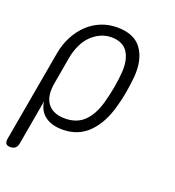

<svg xmlns="http://www.w3.org/2000/svg" viewBox="-136 -666 870 953"><g transform="rotate(20 299.0 -190.0)"><path d="M24 180Q8 180 2 172Q-4 164 -2 148L84 -339Q93 -388 114.5 -428.5Q136 -469 167 -498.5Q198 -528 237.5 -544Q277 -560 322 -560Q412 -560 451.5 -505Q491 -450 484 -359Q480 -318 473 -275.5Q466 -233 454 -192Q429 -99 375 -44.5Q321 10 238 10Q179 10 144.5 -17Q110 -44 105 -91L63 148Q60 164 50.5 172Q41 180 24 180ZM231 -46Q294 -46 332.5 -84.5Q371 -123 390 -194Q401 -234 408.5 -275.5Q416 -317 419 -357Q424 -424 398 -464Q372 -504 311 -504Q281 -504 254 -491.5Q227 -479 205.5 -457.5Q184 -436 169.5 -405Q155 -374 148 -337L123 -194Q110 -123 138.5 -84.5Q167 -46 231 -46Z"/></g></svg>

Font: Maple Mono ExtraLight
Style: Italic
Weight: 275
Italic angle: -10°
Monospace: yes
Designer: subframe7536
Version: Version 7.000